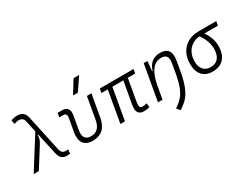

<svg xmlns="http://www.w3.org/2000/svg" viewBox="-90 -1492 3125 2418"><g transform="rotate(-30 1472.0 -283.0)"><path d="M474.6 9.8Q429.2 9.8 401.9 -13.9Q374.5 -37.6 361.8 -90.8L293.5 -403.3L285.2 -400.4Q284.7 -369.1 277.8 -344.7Q271 -320.3 254.4 -293.9L69.8 0H-4.9L281.7 -456.1L246.6 -617.7Q238.8 -652.3 219.7 -667.2Q200.7 -682.1 171.9 -682.1Q149.4 -682.1 134.5 -678.5Q119.6 -674.8 102.1 -667.5L91.8 -727.1Q113.3 -734.4 134.5 -738.3Q155.8 -742.2 184.1 -742.2Q232.9 -742.2 262.9 -718.8Q293 -695.3 305.2 -640.6L418.5 -114.7Q426.8 -80.6 444.8 -65.4Q462.9 -50.3 491.7 -50.3Q495.6 -50.3 503.4 -51.3Q511.2 -52.2 525.4 -54.2L522.9 3.9Q501 9.8 474.6 9.8Z M851.1 9.8Q761.2 9.8 720.9 -45.9Q680.7 -101.6 698.2 -200.2L731.4 -389.2Q743.7 -457.5 688.5 -457.5H630.9L641.6 -517.6H701.2Q820.8 -517.6 797.9 -390.6L764.2 -200.2Q738.3 -51.3 861.8 -51.3Q984.9 -51.3 1011.7 -200.2L1067.4 -517.6H1133.3L1077.6 -200.2Q1041 9.8 851.1 9.8ZM918.9 -609.4 1033.7 -794.9H1115.7L988.3 -609.4Z M1596.2 9.8Q1538.1 9.8 1515.1 -25.4Q1492.2 -60.5 1505.9 -136.7L1562.5 -457.5H1402.8L1322.3 0H1255.9L1336.4 -457.5H1244.1L1254.9 -517.6H1746.6L1735.8 -457.5H1627.9L1572.3 -141.6Q1564 -94.2 1571.5 -72.8Q1579.1 -51.3 1610.4 -51.3Q1638.2 -51.3 1672.4 -61.5L1679.2 -2.4Q1640.6 9.8 1596.2 9.8Z M1802.2 0 1893.6 -517.6H1947.8L1934.6 -377H1942.4Q1961.9 -448.7 2011 -488Q2060.1 -527.3 2132.3 -527.3Q2299.8 -527.3 2268.1 -340.3L2246.6 -214.8Q2231 -122.1 2210.4 -53Q2189.9 16.1 2161.4 67.4Q2132.8 118.7 2093.3 157.5Q2053.7 196.3 2000 229L1960.4 179.2Q2024.9 140.1 2066.4 90.8Q2107.9 41.5 2134.5 -31.5Q2161.1 -104.5 2179.7 -213.9L2202.1 -344.2Q2212.4 -405.3 2191.2 -435.8Q2169.9 -466.3 2112.8 -466.3Q2066.4 -466.3 2026.1 -440.4Q1985.8 -414.6 1954.3 -354.2Q1922.9 -293.9 1902.3 -191.9L1868.7 0Z M2595.2 9.8Q2499 9.8 2446 -49.3Q2393.1 -108.4 2393.1 -215.8Q2393.1 -307.1 2430.2 -375.2Q2467.3 -443.4 2534.7 -481.2Q2602.1 -519 2691.9 -519H2949.2L2939 -459H2741.2Q2780.3 -404.8 2799.1 -347.7Q2817.9 -290.5 2817.9 -233.9Q2817.9 -117.7 2759.8 -54Q2701.7 9.8 2595.2 9.8ZM2670.4 -458Q2606.4 -453.6 2558.8 -421.9Q2511.2 -390.1 2485.1 -336.9Q2459 -283.7 2459 -213.9Q2459 -136.2 2496.6 -93.8Q2534.2 -51.3 2602.5 -51.3Q2673.8 -51.3 2712.9 -99.1Q2752 -147 2752 -233.9Q2752 -284.7 2732.4 -342.8Q2712.9 -400.9 2670.4 -458Z"/></g></svg>

Font: Cascadia Mono Light
Style: Italic
Weight: 300
Italic angle: -10°
Monospace: yes
Designer: Aaron Bell
Foundry: Saja Typeworks
Version: Version 2404.023; ttfautohint (v1.8.4)